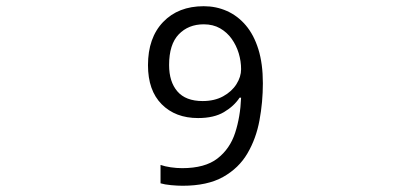

<svg xmlns="http://www.w3.org/2000/svg" viewBox="-20 -680 1310 612"><path d="M562 -87.9Q641.1 -87.9 691.2 -116Q741.2 -144 768.8 -191.2Q796.4 -238.3 807.1 -296.4Q817.9 -354.5 817.9 -414.6Q817.9 -477.1 803.5 -523.2Q789.1 -569.3 763.2 -599.6Q737.3 -629.9 703.1 -645Q668.9 -660.2 629.4 -660.2Q548.3 -660.2 500 -609.9Q451.7 -559.6 451.7 -472.2Q451.7 -391.6 495.4 -347.7Q539.1 -303.7 611.3 -303.7Q662.1 -303.7 694.1 -322.8Q726.1 -341.8 743.7 -368.7H748.5Q746.1 -307.6 729.5 -256.6Q712.9 -205.6 673.1 -174.8Q633.3 -144 560.5 -144Q543 -144 524.4 -146.7Q505.9 -149.4 491.7 -154.3V-95.7Q504.4 -91.8 525.4 -89.8Q546.4 -87.9 562 -87.9ZM626 -357.9Q571.8 -357.9 545.4 -388.7Q519 -419.4 519 -472.7Q519 -538.6 549.8 -570.6Q580.6 -602.5 629.4 -602.5Q659.2 -602.5 681.4 -589.8Q703.6 -577.1 718.5 -556.2Q733.4 -535.2 741 -510Q748.5 -484.9 748.5 -459.5Q748.5 -435.1 733.6 -411.6Q718.8 -388.2 691.2 -373Q663.6 -357.9 626 -357.9Z"/></svg>

Font: Noto Emoji
Style: Regular
Weight: 400
Version: Version 3.003